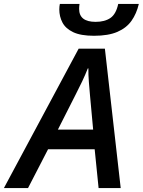

<svg xmlns="http://www.w3.org/2000/svg" viewBox="-78 -963 731 983"><path d="M-58.1 0 324.7 -713.9H459L540 0H426.8L406.7 -198.7H168L65.4 0ZM218.3 -299.3H398.9L382.8 -474.6Q379.9 -506.8 377 -543.5Q374 -580.1 374.5 -612.8H371.6Q358.9 -580.6 343 -546.9Q327.1 -513.2 308.6 -477.5ZM403.3 -779.8Q335.4 -779.8 296.6 -798.3Q257.8 -816.9 241.7 -847.7Q225.6 -878.4 225.6 -915Q225.6 -930.2 228.5 -942.9H329.1Q327.1 -928.2 327.1 -917.5Q327.1 -851.1 411.6 -851.1Q458 -851.1 487.1 -870.8Q516.1 -890.6 527.3 -942.9H632.8Q621.1 -893.1 595.2 -856.4Q569.3 -819.8 522.9 -799.8Q476.6 -779.8 403.3 -779.8Z"/></svg>

Font: Open Sans SemiBold
Style: Italic
Weight: 600
Italic angle: -12°
Designer: Monotype Design Team
Foundry: Monotype Imaging Inc.
Version: Version 3.003; ttfautohint (v1.8.4)